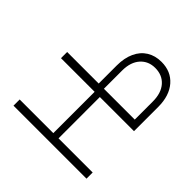

<svg xmlns="http://www.w3.org/2000/svg" viewBox="-122 -1017 1322 1322"><g transform="rotate(-45 539.5 -355.5)"><path d="M150.9 -383.3H553.2V-710.9H613.3V-403.8H790Q861.8 -403.8 915 -379.4Q968.3 -355 996.6 -309.6Q1024.9 -264.2 1024.9 -203.1Q1024.9 -110.4 961.9 -55.4Q898.9 -0.5 790.5 0H553.2V-332.5H150.9V0H90.8V-710.9H150.9ZM613.3 -353V-52.7H789.1Q871.6 -52.7 918.2 -93.8Q964.8 -134.8 964.8 -204.1Q964.8 -270.5 919.2 -311.3Q873.5 -352.1 793.5 -353Z"/></g></svg>

Font: SteelSelectRoboto
Style: Regular
Weight: 300
Designer: Google
Version: Version 2.137; 2017